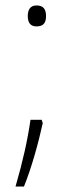

<svg xmlns="http://www.w3.org/2000/svg" viewBox="-20 -556 270 705"><path d="M82 -497C82 -474 91 -459 114 -459C141 -459 149 -474 149 -497C149 -520 141 -536 114 -536C91 -536 82 -520 82 -497ZM137 -104 133 -116H92C81 -41 64 36 37 129H68C96 60 121 -31 137 -104Z"/></svg>

Font: Noto Sans Canadian Aboriginal ExtraLight
Style: Regular
Weight: 200
Designer: Monotype Design Team, Typotheque's Kevin King
Foundry: Monotype Imaging Inc.
Version: Version 2.004